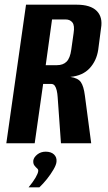

<svg xmlns="http://www.w3.org/2000/svg" viewBox="-20 -611 460 819"><path d="M7 0 91 -591H307Q366 -591 392.5 -564.5Q419 -538 411 -491L399 -399Q392 -352 362.5 -320Q333 -288 280 -283Q313 -278 325 -260.5Q337 -243 342 -204L369 0H240L226 -196Q225 -212 222 -225Q219 -238 213.5 -245.5Q208 -253 198 -253H164L128 0ZM175 -333H223Q249 -333 264 -348Q279 -363 284 -399L294 -470Q299 -502 289 -515Q279 -528 260 -528H202ZM102 188Q121 165 131.5 147Q142 129 143 119Q144 112 138 107Q132 102 126.5 94.5Q121 87 122 74Q124 60 139 48Q154 36 175 36Q198 36 210.5 48Q223 60 221 79Q220 92 208 112.5Q196 133 180 153Q164 173 148 188Z"/></svg>

Font: Alumni Sans
Style: Bold Italic
Weight: 700
Italic angle: -8°
Designer: Robert E. Leuschke
Foundry: Robert E. Leuschke
Version: Version 1.016